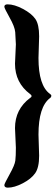

<svg xmlns="http://www.w3.org/2000/svg" viewBox="-20 -794 256 883"><path d="M53 -115 49 -205Q49 -292 119 -344Q125 -347 125 -352Q125 -357 119 -361Q49 -413 49 -501L53 -590L50 -646Q48 -671 24 -713.5Q0 -756 0 -763Q0 -774 15 -774Q46 -774 85.5 -753Q125 -732 142.5 -707Q160 -682 160 -627L157 -527Q157 -400 210 -362Q216 -358 216 -354Q216 -347 210 -343Q157 -303 157 -175L160 -78Q160 -23 141.5 3Q123 29 84.5 49Q46 69 16 69Q0 69 0 57Q0 51 24 8Q48 -35 50.5 -55.5Q53 -76 53 -115Z"/></svg>

Font: Chicle
Style: Regular
Weight: 400
Designer: Angel Koziupa and Alejandro Paul
Foundry: Angel Koziupa and Alejandro Paul
Version: Version 1.000